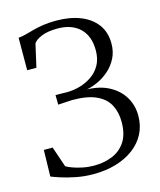

<svg xmlns="http://www.w3.org/2000/svg" viewBox="-114 -833 772 926"><g transform="rotate(-15 272.0 -370.0)"><path d="M238 11Q191.5 11 148.8 2.2Q106 -6.5 75.2 -16.8Q44.5 -27 33 -32L36 -164H80L115 -61.5Q124 -55.5 145.2 -47.5Q166.5 -39.5 194.5 -33.8Q222.5 -28 251 -28Q301 -28 342.5 -44.8Q384 -61.5 408.8 -99Q433.5 -136.5 433.5 -198Q433.5 -246.5 414 -283.2Q394.5 -320 350 -340.5Q305.5 -361 230 -361L159.5 -357L159 -405L216 -404Q248 -404 280.8 -413.2Q313.5 -422.5 341.2 -441.5Q369 -460.5 385.8 -490.8Q402.5 -521 402.5 -563.5Q402.5 -635 362 -673.8Q321.5 -712.5 251.5 -712.5Q200.5 -712.5 170 -699.5Q139.5 -686.5 130 -670.5L104 -556H58L58.5 -718Q76.5 -719.5 95.5 -724.5Q114.5 -729.5 136.8 -735.8Q159 -742 187.8 -746.5Q216.5 -751 254 -751Q322 -751 373.8 -730.8Q425.5 -710.5 454.8 -671.5Q484 -632.5 484 -576Q484 -534.5 467.5 -502.5Q451 -470.5 425 -447.5Q399 -424.5 369.2 -410.8Q339.5 -397 312.5 -392Q377.5 -390.5 423.8 -365.2Q470 -340 494.5 -298.5Q519 -257 519 -206Q519 -156.5 498.5 -116.5Q478 -76.5 440.2 -48Q402.5 -19.5 351 -4.2Q299.5 11 238 11Z"/></g></svg>

Font: Merriweather 72pt Light
Style: Regular
Weight: 300
Version: Version 2.100